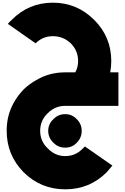

<svg xmlns="http://www.w3.org/2000/svg" viewBox="-20 -790 933 1433"><path d="M552.7 275.4Q518.1 312 466.8 312Q414.1 312 378.9 275.4Q339.8 238.3 339.8 187Q339.8 135.3 378.9 99.1Q414.1 62 466.8 62Q518.1 62 552.7 99.1Q589.8 135.3 589.8 187Q589.8 238.3 552.7 275.4ZM466.8 0Q390.6 0 335.9 55.2Q279.8 108.9 279.8 186Q279.8 264.2 335.9 316.9Q390.6 375 466.8 375Q544.9 375 599.6 316.9Q607.9 309.1 613.8 303.2L818.8 445.8Q797.9 471.2 775.9 496.1Q648.9 623 466.8 623Q285.6 623 156.7 496.1Q29.8 367.2 29.8 186Q29.8 84 70.8 0L77.6 -14.2Q107.9 -71.8 156.7 -123Q202.6 -166 252 -192.9Q347.7 -250 466.8 -250H542Q563 -289.1 563 -334Q563 -412.1 507.8 -466.8Q451.7 -520 375 -520Q298.8 -520 245.6 -466.8L38.6 -611.8Q52.7 -628.9 66.9 -641.1Q193.8 -770 375 -770Q554.7 -770 683.6 -641.1Q810.5 -514.2 810.5 -334Q810.5 -291 802.7 -250H863.8V0Z"/></svg>

Font: DimaBlue
Style: Bold
Weight: 700
Designer: R.Balvardi
Foundry: Dima Software Group
Version: Version 1.00;February 3, 2019;FontCreator 11.5.0.2427 64-bit